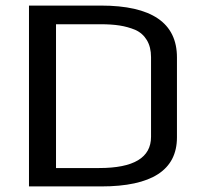

<svg xmlns="http://www.w3.org/2000/svg" viewBox="-20 -669 719 689"><path d="M84 -649H342Q615 -649 615 -463V-176Q615 0 343 0H84ZM336 -66Q522 -66 522 -178V-464Q522 -500 507 -525Q492 -550 465 -562Q438 -573 409 -577.5Q380 -582 341 -582H181V-66Z"/></svg>

Font: Play
Style: Regular
Weight: 400
Designer: Jonas Hecksher (Cyrillic expansion: Cyreal)
Foundry: Jonas Hecksher, Playtype, e-types AS
Version: Version 2.101; ttfautohint (v1.5.65-e2d9)